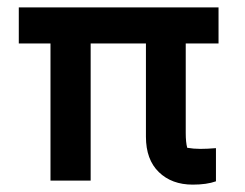

<svg xmlns="http://www.w3.org/2000/svg" viewBox="-20 -490 664 521"><path d="M376 -119V-372H226V0H117V-372H31V-470H573V-372H484V-129Q484 -104 488 -89Q505 -86 524 -86Q542 -86 566 -88V2Q541 11 503 11Q446 11 411 -23Q376 -57 376 -119Z"/></svg>

Font: Athiti SemiBold
Style: Regular
Weight: 600
Designer: CadsonDemak Team
Foundry: CadsonDemak
Version: Version 1.032